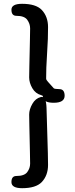

<svg xmlns="http://www.w3.org/2000/svg" viewBox="-20 -816 395 1007"><path d="M40 139Q40 107 66 107Q108 107 123 86.5Q138 66 138 42Q138 12 137 -18L134 -155Q133 -185 133 -215Q133 -242 149.5 -271Q166 -300 194 -307Q222 -314 224 -250L231 -13Q232 18 232 49Q232 104 199 139Q168 171 96 171Q40 171 40 139ZM262 -277Q205 -277 205 -310Q205 -315 196 -317Q166 -325 149.5 -353.5Q133 -382 133 -410Q133 -440 134 -470L137 -607Q138 -637 138 -667Q138 -691 123 -712Q108 -733 66 -733Q40 -733 40 -765Q40 -796 96 -796Q168 -796 199 -764Q232 -729 232 -674Q232 -643 231 -612L223 -462Q222 -433 222 -404Q222 -397 232 -386.5Q242 -376 262 -353Q266 -349 292.5 -348.5Q319 -348 319 -313Q318 -277 262 -277Z"/></svg>

Font: Resource Han Rounded TW Medium
Style: Regular
Weight: 500
Designer: Cyano Hao (round all glyphs); Ryoko NISHIZUKA 西塚涼子 (kana, bopomofo & ideographs); Paul D. Hunt (Latin, Greek & Cyrillic)
Foundry: Cyano Hao
Version: 0.990